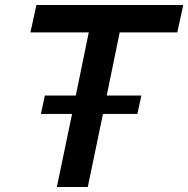

<svg xmlns="http://www.w3.org/2000/svg" viewBox="-20 -750 755 770"><path d="M547 -367H408L460 -620H691L715 -730H126L102 -620H336L284 -367H160L144 -293H269L208 0H332L393 -293H531Z"/></svg>

Font: Nacelle SemiBold
Style: Italic
Weight: 600
Italic angle: -12°
Designer: Sora Sagano
Foundry: Sora Sagano
Version: Version 1.000;FEAKit 1.0